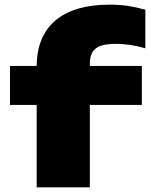

<svg xmlns="http://www.w3.org/2000/svg" viewBox="-20 -807 646 827"><path d="M591 -355V-523H367V-530C367 -590 392 -618 478 -618C524 -618 565 -611 606 -599V-765C552 -780 509 -787 451 -787C250 -787 139 -695 138 -523H23V-355H138V0H367V-355Z"/></svg>

Font: Bounded ExtBd
Style: Regular
Weight: 800
Designer: Vlad Churkin
Version: Version 3.0